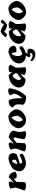

<svg xmlns="http://www.w3.org/2000/svg" viewBox="2511 -3376 1167 6229"><g transform="rotate(-90 3094.5 -261.5)"><path d="M296 -407 464 -562Q538 -545 583.5 -491Q629 -437 633 -347Q593 -307 533.5 -301Q474 -295 425 -322Q425 -340 408 -397Q394 -386 310 -317Q311 -198 293 -31Q240 7 145.5 -4Q51 -15 27 -57Q87 -200 127 -341L89 -499Q136 -539 197.5 -552.5Q259 -566 306 -557Q321 -515 321 -473L284 -428Z M1152 -201Q1190 -203 1208.5 -182Q1227 -161 1217 -113Q1171 -68 1077 -37.5Q983 -7 897 0Q773 -18 712 -82Q651 -146 655 -232Q661 -347 750 -441Q918 -553 1072 -573Q1149 -567 1193 -530Q1274 -461 1217 -315Q1157 -284 1062.5 -251Q968 -218 895 -204Q902 -165 934 -123Q1051 -137 1152 -201ZM990 -458 969 -448Q895 -370 890 -276Q963 -302 1022 -334Q1044 -413 990 -458Z M1975 -414 1927 -256Q1927 -133 1956 -31Q1924 7 1837 -1Q1750 -9 1691 -58Q1695 -125 1714.5 -214.5Q1734 -304 1752 -359Q1741 -395 1715 -411Q1657 -378 1576 -305Q1577 -203 1559 -31Q1507 7 1412 -4Q1317 -15 1293 -57Q1353 -200 1393 -341L1355 -499Q1448 -577 1572 -557Q1587 -512 1587 -473L1550 -428L1562 -408Q1650 -494 1751 -562Q1840 -557 1897 -513Q1954 -469 1975 -414Z M2047 -250Q2047 -293 2073.5 -346.5Q2100 -400 2145.5 -451Q2191 -502 2263.5 -536.5Q2336 -571 2419.5 -571Q2503 -571 2582 -482.5Q2661 -394 2663 -310Q2663 -237 2611.5 -165Q2560 -93 2474.5 -46.5Q2389 0 2298 0Q2207 0 2127 -79.5Q2047 -159 2047 -250ZM2392 -475Q2340 -426 2303 -359Q2266 -292 2265 -233Q2264 -202 2280 -164.5Q2296 -127 2320 -103Q2424 -178 2455 -277Q2452 -345 2438.5 -388Q2425 -431 2392 -475Z M3115 -519Q3168 -569 3237.5 -577Q3307 -585 3346 -549Q3324 -254 3098 -6Q3014 11 2932 -14Q2850 -39 2808 -100Q2836 -256 2811 -338L2720 -444Q2787 -572 2948 -562Q3037 -427 3020 -142L3034 -135Q3148 -259 3171 -391Z M3369 -235Q3369 -352 3480.5 -454Q3592 -556 3770 -562Q3816 -526 3862 -442Q3857 -512 3882 -552Q3986 -572 4039.5 -560.5Q4093 -549 4111 -499L4012 -326Q4010 -189 4031 -31Q4000 7 3912.5 -1Q3825 -9 3768 -57L3811 -143L3793 -162Q3698 -75 3637 -15Q3500 -21 3434.5 -82Q3369 -143 3369 -235ZM3651 -158Q3713 -200 3829 -288L3837 -343Q3805 -409 3755 -438Q3691 -405 3653 -349Q3615 -293 3615 -237.5Q3615 -182 3651 -158Z M4461 68Q4497 40 4540 40Q4583 40 4609.5 72.5Q4636 105 4628 153Q4616 225 4561.5 264Q4507 303 4436 301.5Q4365 300 4309 269.5Q4253 239 4228 195Q4226 173 4235.5 157.5Q4245 142 4260 141Q4295 178 4329.5 194Q4364 210 4411 210Q4481 210 4487 164Q4492 141 4473 120Q4453 124 4422 142Q4397 142 4375.5 129Q4354 116 4350 97L4399 -2Q4268 -19 4209.5 -80Q4151 -141 4151 -227Q4151 -293 4176.5 -342Q4202 -391 4250 -440Q4376 -542 4534 -574Q4633 -556 4673 -516Q4694 -493 4706 -469Q4718 -445 4731 -404Q4718 -349 4660.5 -326Q4603 -303 4509 -314Q4517 -380 4483 -462L4451 -454Q4392 -370 4390 -266Q4388 -185 4445 -122Q4560 -151 4644 -213Q4682 -213 4699 -190.5Q4716 -168 4703 -122Q4634 -54 4506 -19Z M5412 -718 5483 -814Q5517 -820 5543.5 -806Q5570 -792 5568 -765Q5492 -650 5389 -617Q5336 -624 5293.5 -640.5Q5251 -657 5230.5 -671Q5210 -685 5182 -709L5174 -707L5100 -619Q5068 -612 5035 -630.5Q5002 -649 5005 -681Q5047 -731 5082 -760Q5117 -789 5179 -825Q5316 -799 5407 -718ZM4787 -235Q4787 -352 4898.5 -454Q5010 -556 5188 -562Q5234 -526 5280 -442Q5275 -512 5300 -552Q5404 -572 5457.5 -560.5Q5511 -549 5529 -499L5430 -326Q5428 -189 5449 -31Q5418 7 5330.5 -1Q5243 -9 5186 -57L5229 -143L5211 -162Q5116 -75 5055 -15Q4918 -21 4852.5 -82Q4787 -143 4787 -235ZM5069 -158Q5131 -200 5247 -288L5255 -343Q5223 -409 5173 -438Q5109 -405 5071 -349Q5033 -293 5033 -237.5Q5033 -182 5069 -158Z M5560 -250Q5560 -293 5586.5 -346.5Q5613 -400 5658.5 -451Q5704 -502 5776.5 -536.5Q5849 -571 5932.5 -571Q6016 -571 6095 -482.5Q6174 -394 6176 -310Q6176 -237 6124.5 -165Q6073 -93 5987.5 -46.5Q5902 0 5811 0Q5720 0 5640 -79.5Q5560 -159 5560 -250ZM5905 -475Q5853 -426 5816 -359Q5779 -292 5778 -233Q5777 -202 5793 -164.5Q5809 -127 5833 -103Q5937 -178 5968 -277Q5965 -345 5951.5 -388Q5938 -431 5905 -475Z"/></g></svg>

Font: Tillana ExtraBold
Style: Regular
Weight: 800
Designer: Lipi Raval (Devanagari, Latin), Jonny Pinhorn (Latin)
Foundry: Indian Type Foundry
Version: Version 2.003;PS 1.0;hotconv 1.0.79;makeotf.lib2.5.61930; tt